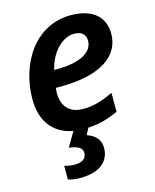

<svg xmlns="http://www.w3.org/2000/svg" viewBox="-118 -632 771 952"><g transform="rotate(-15 267.5 -156.0)"><path d="M176 240C279 240 327 191 327 127C327 78 295 55 260 43L278 9C339 6 384 -8 433 -31V-128C373 -100 332 -87 277 -87C208 -87 171 -129 171 -196C171 -205 172 -213 173 -223H195C410 -223 508 -301 508 -412C508 -496 451 -552 337 -552C150 -552 46 -376 46 -198C46 -82 105 -12 202 6L158 80C205 86 226 99 226 124C226 153 206 169 164 169C147 169 126 165 113 161V231C126 236 150 240 176 240ZM204 -311H188C209 -401 271 -459 329 -459C367 -459 388 -440 388 -408C388 -348 319 -311 204 -311Z"/></g></svg>

Font: Noto Sans SemiBold
Style: Italic
Weight: 600
Italic angle: -12°
Designer: Monotype Design Team
Foundry: Monotype Imaging Inc.
Version: Version 2.013